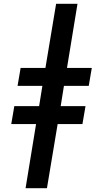

<svg xmlns="http://www.w3.org/2000/svg" viewBox="-20 -843 540 1006"><path d="M114 143 169 -193H39L55 -287H185L202 -393H72L88 -487H218L274 -823H386L331 -487H461L445 -393H315L298 -287H428L412 -193H282L226 143Z"/></svg>

Font: Iosevka Curly Slab Oblique
Style: Bold
Weight: 700
Italic angle: -9°
Monospace: yes
Designer: Belleve Invis
Foundry: Belleve Invis
Version: Version 11.1.0; ttfautohint (v1.8.3)